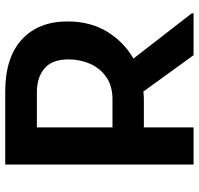

<svg xmlns="http://www.w3.org/2000/svg" viewBox="-33 -727 760 734"><g transform="rotate(-90 347.0 -360.0)"><path d="M85 0V-720H364Q494 -720 563 -656.5Q632 -593 632 -482Q632 -393 592 -329Q552 -265 490 -230L663 -7V0H503L364 -192Q349 -190 334 -190H227V0ZM362 -599H227V-310H334Q386 -310 420 -334Q454 -358 470.5 -396.5Q487 -435 487 -478Q487 -541 452.5 -570Q418 -599 362 -599Z"/></g></svg>

Font: Kufam SemiBold
Style: Regular
Weight: 600
Designer: Wael Morcos, Artur Schmal
Foundry: Original Type
Version: Version 1.300; ttfautohint (v1.8.3)